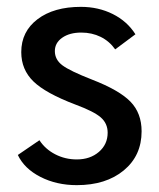

<svg xmlns="http://www.w3.org/2000/svg" viewBox="-20 -530 464 560"><path d="M32 -78 95 -121Q112 -95 141 -80Q170 -65 204 -65Q243 -65 268.5 -87Q294 -109 294 -143Q294 -170 274 -187.5Q254 -205 200 -225Q113 -258 77.5 -292.5Q42 -327 42 -378Q42 -438 89.5 -474Q137 -510 216 -510Q267 -510 309 -489Q351 -468 375 -430L316 -386Q299 -410 273.5 -422.5Q248 -435 217 -435Q183 -435 161.5 -420Q140 -405 140 -381Q140 -356 162 -339.5Q184 -323 248 -298Q328 -267 360.5 -233.5Q393 -200 393 -147Q393 -76 341 -33Q289 10 204 10Q145 10 98 -14Q51 -38 32 -78Z"/></svg>

Font: Sarabun Medium
Style: Regular
Weight: 500
Designer: Suppakit Chalermlarp | Katatrad Co.,Ltd.
Foundry: Cadson Demak Co.,Ltd.
Version: Version 1.000; ttfautohint (v1.6)